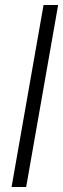

<svg xmlns="http://www.w3.org/2000/svg" viewBox="-20 -743 251 763"><path d="M26 0 153 -723H211L84 0Z"/></svg>

Font: Archivo SemiBold ExtraLight
Style: Italic
Weight: 250
Italic angle: -10°
Version: Version 2.001